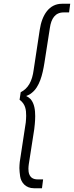

<svg xmlns="http://www.w3.org/2000/svg" viewBox="-20 -800 393 1020"><path d="M245 -652C252 -701 273 -734 318 -734H347L353 -780H309C242 -780 203 -722 191 -641L159 -430C151 -367 129 -330 90 -310L84 -270C116 -247 119 -215 119 -185C119 -175 118 -163 117 -150L85 60C84 71 83 82 83 93C83 106 85 121 87 137C92 170 117 200 160 200H203L209 153H180C133 153 131 114 131 96C131 88 132 80 133 72L162 -114C167 -154 167 -177 167 -183C167 -215 163 -249 143 -273C136 -280 128 -286 119 -290C130 -294 140 -299 148 -306C190 -338 206 -403 216 -466Z"/></svg>

Font: Jost Light
Style: Italic
Weight: 300
Italic angle: -5°
Version: Version 3.710